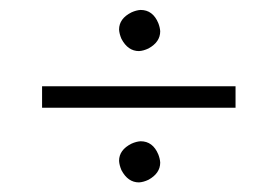

<svg xmlns="http://www.w3.org/2000/svg" viewBox="-20 -430 567 392"><path d="M223.1 -369.6Q223.1 -392.1 248.5 -404.8Q258.3 -409.2 267.1 -409.7Q292 -409.7 303.2 -382.8Q306.6 -374 307.1 -366.2Q307.1 -344.2 283.2 -331.1Q272.9 -326.2 263.7 -325.7Q241.2 -325.7 228 -350.6Q223.6 -360.8 223.1 -369.6ZM223.1 -101.6Q223.1 -124 248.5 -136.7Q258.3 -141.1 267.1 -141.6Q292 -141.6 303.2 -114.7Q306.6 -106 307.1 -98.1Q307.1 -76.2 283.2 -63Q272.9 -58.1 263.7 -57.6Q241.2 -57.6 228 -82.5Q223.6 -92.8 223.1 -101.6ZM460.9 -253.9V-210H65.9V-253.9Z"/></svg>

Font: Linux Libertine Display O
Style: Regular
Weight: 400
Designer: Philipp H. Poll
Foundry: Philipp H. Poll
Version: Version 5.0.9